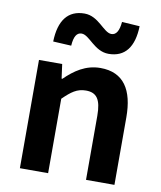

<svg xmlns="http://www.w3.org/2000/svg" viewBox="-91 -905 822 978"><g transform="rotate(10 320.5 -416.5)"><path d="M79 0H225V-385C267 -426 296 -448 342 -448C397 -448 421 -417 421 -331V0H568V-349C568 -490 516 -574 395 -574C319 -574 262 -534 213 -486H209L199 -560H79ZM422 -652C507 -652 551 -710 554 -818L462 -824C458 -778 444 -754 419 -754C378 -754 341 -833 267 -833C182 -833 137 -775 134 -665L228 -660C231 -708 245 -730 270 -730C311 -730 348 -652 422 -652Z"/></g></svg>

Font: Noto Sans Japanese Bold
Style: Bold
Weight: 700
Designer: Ryoko NISHIZUKA (kana & ideographs); Paul D. Hunt (Latin, Greek & Cyrillic); Wenlong ZHANG (bopomofo); Sandoll Communica
Foundry: Adobe Systems Incorporated
Version: Version 1.000;PS 1;hotconv 1.0.78;makeotf.lib2.5.61930